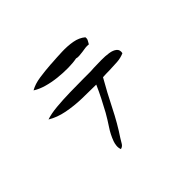

<svg xmlns="http://www.w3.org/2000/svg" viewBox="-144 -955 1288 1288"><g transform="rotate(-45 500.0 -311.5)"><path d="M828 -389Q797 -375 760 -372.5Q723 -370 684 -369Q669 -369 653 -368.5Q637 -368 622 -367Q569 -275 520 -177Q471 -79 416 3Q405 20 395.5 37Q386 54 366 59Q359 41 361 21.5Q363 2 369 -14Q386 -60 414 -102Q442 -144 466 -186Q490 -230 512.5 -274Q535 -318 555 -364Q491 -364 419.5 -366Q348 -368 281 -381Q214 -394 163 -425Q203 -439 264 -444.5Q325 -450 392.5 -451.5Q460 -453 522 -453Q537 -453 551.5 -453Q566 -453 580 -453Q589 -453 600 -453.5Q611 -454 623 -455Q657 -456 695 -456.5Q733 -457 765.5 -452Q798 -447 816 -432Q834 -417 828 -389ZM728 -640Q730 -626 726 -617.5Q722 -609 717 -601Q716 -599 714 -596Q712 -593 711 -590Q694 -592 677.5 -590Q661 -588 645 -585Q628 -583 612 -581.5Q596 -580 583 -584Q548 -577 500.5 -576.5Q453 -576 403 -581.5Q353 -587 307.5 -600Q262 -613 230 -634Q268 -656 323 -664Q378 -672 436 -676Q438 -676 441 -676Q494 -680 548 -682Q602 -684 649 -675.5Q696 -667 728 -640Z"/></g></svg>

Font: Yuji Boku
Style: Regular
Weight: 400
Designer: Kataoka Yuji
Foundry: Kinuta Font Factory
Version: Version 3.002